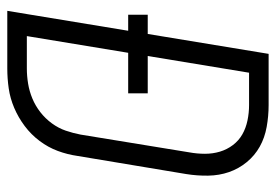

<svg xmlns="http://www.w3.org/2000/svg" viewBox="-138 -638 775 540"><g transform="rotate(90 250.0 -367.5)"><path d="M10 0 66 -340H21V-395H75L131 -735H275Q306 -735 336.5 -729.5Q367 -724 392 -710Q417 -696 435.5 -673.5Q454 -651 463.5 -623.5Q473 -596 473.5 -565Q474 -534 469 -503L418 -197Q414 -169 404 -142Q394 -115 376 -91Q358 -67 334 -49Q310 -31 283 -19.5Q256 -8 228 -4Q200 0 172 0ZM172 -55Q193 -55 214.5 -58.5Q236 -62 256.5 -70.5Q277 -79 295 -93Q313 -107 326.5 -125.5Q340 -144 347 -164.5Q354 -185 358 -206L408 -512Q412 -534 412 -556Q412 -578 406 -598Q400 -618 387.5 -634.5Q375 -651 357.5 -661Q340 -671 318.5 -675.5Q297 -680 275 -680H184L137 -395H242V-340H128L81 -55Z"/></g></svg>

Font: Iosevka Curly Light
Style: Italic
Weight: 300
Italic angle: -9°
Monospace: yes
Designer: Belleve Invis
Foundry: Belleve Invis
Version: Version 22.1.2; ttfautohint (v1.8.4)